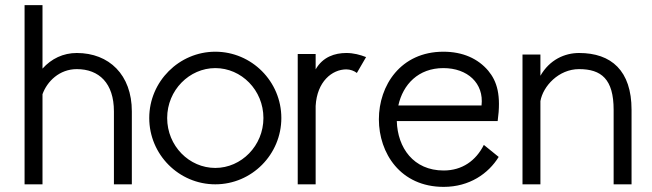

<svg xmlns="http://www.w3.org/2000/svg" viewBox="-20 -720 2546 750"><path d="M146 -452V-700H76V0H146V-352C164 -402 212 -450 280 -450C367 -450 425 -395 425 -285V0H495V-285C495 -428 406 -513 280 -513C227 -513 181 -491 146 -452Z M1079 -259C1079 -402 963 -518 821 -518C680 -518 563 -402 563 -259C563 -116 679 0 821 0C964 0 1079 -117 1079 -259ZM1009 -259C1009 -151 923 -64 821 -64C719 -64 633 -150 633 -259C633 -368 720 -454 821 -454C923 -454 1009 -368 1009 -259Z M1213 -449V-509H1143V0H1213V-306C1218 -401 1277 -449 1333 -449C1348 -449 1364 -443 1374 -435L1410 -497C1387 -506 1361 -513 1333 -513C1288 -513 1241 -498 1213 -449Z M1928 -107 1870 -154C1839 -92 1785 -54 1713 -54C1595 -54 1533 -143 1530 -247H1924C1938 -348 1922 -402 1887 -444C1847 -491 1788 -518 1712 -518C1545 -518 1460 -386 1460 -254C1460 -122 1544 10 1713 10C1814 10 1888 -42 1928 -107ZM1861 -308H1536C1554 -390 1614 -454 1712 -454C1806 -454 1871 -395 1861 -308Z M2091 -424V-507H2021V0H2091V-325C2101 -383 2162 -450 2242 -450C2329 -450 2377 -411 2377 -291V0H2447V-291C2447 -444 2368 -513 2242 -513C2186 -513 2127 -487 2091 -424Z"/></svg>

Font: LilGrotesk
Style: Regular
Weight: 400
Designer: Bastien Sozeau
Foundry: NBR — Bastien Sozeau
Version: Version 2.001